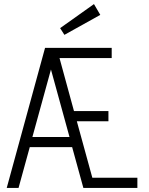

<svg xmlns="http://www.w3.org/2000/svg" viewBox="-20 -922 729 942"><path d="M528 -687H201L13 0H71L126 -200H334L389 0H654V-50H433L357 -327H512V-377H343L272 -637H528ZM321 -250H139L230 -581ZM296 -751 472 -849 441 -902 275 -784Z"/></svg>

Font: Secuela Light
Style: Regular
Weight: 300
Designer: Fernando Haro
Foundry: deFharo
Version: Version 1.708